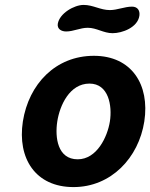

<svg xmlns="http://www.w3.org/2000/svg" viewBox="-20 -754 611 781"><path d="M73 -260C50 -110 124 7 279 7C432 7 544 -112 567 -260C590 -410 515 -527 362 -527C206 -527 97 -412 73 -260ZM213 -260C223 -325 263 -414 344 -414C422 -414 437 -324 427 -260C417 -197 374 -106 296 -106C214 -106 203 -195 213 -260ZM337 -641C373 -641 401 -619 438 -619C477 -619 540 -642 547 -690C550 -712 539 -727 517 -727C487 -727 457 -713 427 -713C388 -713 359 -734 320 -734C282 -734 222 -700 215 -657C212 -635 231 -626 249 -626C279 -626 306 -641 337 -641Z"/></svg>

Font: Asimov Print
Style: Regular
Weight: 500
Designer: Google
Version: Version 2.000980: 2014